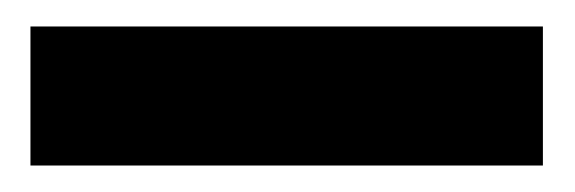

<svg xmlns="http://www.w3.org/2000/svg" viewBox="-20 -697 434 145"><path d="M3 -572V-677H390V-572Z"/></svg>

Font: DM Sans 36pt Black
Style: Regular
Weight: 900
Designer: Colophon Foundry, Jonny Pinhorn
Foundry: Colophon Foundry
Version: Version 4.004;gftools[0.9.30]